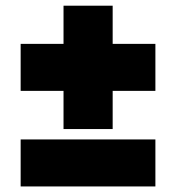

<svg xmlns="http://www.w3.org/2000/svg" viewBox="-20 -655 618 674"><path d="M203 -202V-336H52.5V-501H203V-635H375.5V-501H525.5V-336H375.5V-202ZM52.5 -0.5V-165.5H525.5V-0.5Z"/></svg>

Font: Encode Sans SemiExpanded SemiExpanded Black
Style: Regular
Weight: 900
Width: 6
Designer: Multiple Designers
Foundry: Impallari Type
Version: Version 3.000; ttfautohint (v1.8.3) -l 8 -r 50 -G 200 -x 14 